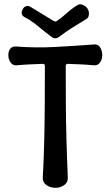

<svg xmlns="http://www.w3.org/2000/svg" viewBox="-20 -890 530 920"><path d="M305 -39Q306 -16 287.5 -3Q269 10 246 10Q221 10 202.5 -3Q184 -16 185 -39Q190 -130 192 -218.5Q194 -307 194.5 -395.5Q195 -484 195 -574Q195 -584 185 -584Q154 -583 122.5 -581.5Q91 -580 59 -577Q40 -576 30 -591.5Q20 -607 20 -626Q20 -646 30 -657.5Q40 -669 59 -667Q152 -660 245 -665Q338 -670 431 -677Q450 -679 460 -662.5Q470 -646 470 -626Q470 -607 460 -591.5Q450 -576 431 -577Q400 -580 368.5 -581.5Q337 -583 305 -584Q295 -584 295 -574Q295 -485 295.5 -395.5Q296 -306 298.5 -217Q301 -128 305 -39ZM400 -847Q405 -840 406 -830.5Q407 -821 404.5 -812.5Q402 -804 394 -799Q354 -775 325 -756.5Q296 -738 264 -714Q245 -699 226 -714Q194 -738 161 -765.5Q128 -793 96 -809Q85 -815 84 -826Q83 -837 90 -847V-848Q97 -859 107.5 -861Q118 -863 128 -856Q156 -839 183 -822.5Q210 -806 238 -789Q242 -787 245 -787Q248 -787 252 -789Q278 -807 301 -828Q324 -849 352 -866Q363 -873 378 -866Q393 -859 400 -848Z"/></svg>

Font: Winky Sans
Style: Regular
Weight: 400
Designer: Simon Atzbach
Foundry: typofactur
Version: Version 1.205